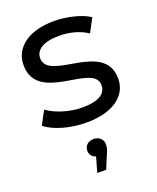

<svg xmlns="http://www.w3.org/2000/svg" viewBox="-147 -621 793 971"><g transform="rotate(-20 249.5 -135.5)"><path d="M243 5C383 5 469 -55 469 -150C469 -356 133 -253 133 -381C133 -424 174 -455 260 -455C312 -455 365 -444 413 -413L452 -486C407 -516 329 -534 261 -534C125 -534 42 -470 42 -377C42 -166 378 -270 378 -148C378 -102 340 -74 249 -74C179 -74 107 -98 63 -130L24 -57C69 -21 155 5 243 5ZM284 191C294 170 297 155 297 140C297 116 277 95 247 95C217 95 197 114 197 140C197 161 209 177 229 182L206 263H254Z"/></g></svg>

Font: Montserrat-Alt1 Med
Style: Regular
Weight: 500
Designer: Differentunic
Foundry: Differentunic
Version: Version 7.222